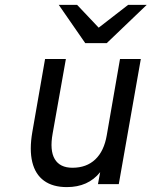

<svg xmlns="http://www.w3.org/2000/svg" viewBox="-20 -752 619 784"><path d="M253 12Q195.5 12 159.8 -14Q124 -40 111.8 -90.2Q99.5 -140.5 112 -213L164 -511H249L195 -207Q182.5 -138 203.5 -102.5Q224.5 -67 276 -67Q333 -67 369 -101Q405 -135 416 -200L470 -511H555L465 0H380L389 -49Q364.5 -18.5 330.5 -3.2Q296.5 12 253 12ZM328 -576 220 -732H295L383 -639L503 -732H579L416 -576Z"/></svg>

Font: Overpass
Style: Italic
Weight: 400
Italic angle: -10°
Designer: Delve Withrington, Dave Bailey, Thomas Jockin
Foundry: Delve Fonts LLC
Version: Version 4.000